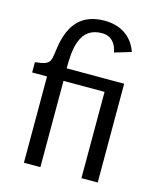

<svg xmlns="http://www.w3.org/2000/svg" viewBox="-115 -851 778 935"><g transform="rotate(15 274.0 -384.0)"><path d="M297 -769C184 -769 129 -705 109 -599C94 -511 108 -495 20 -486V-434H95V1H178V-434H385V1H467V-497H177C177 -596 187 -707 299 -707C346 -707 371 -677 380 -631L463 -656C437 -732 374 -769 297 -769Z"/></g></svg>

Font: Rosario
Style: Regular
Weight: 400
Designer: Hector Gatti
Foundry: Omnibus Type
Version: Version 1.100